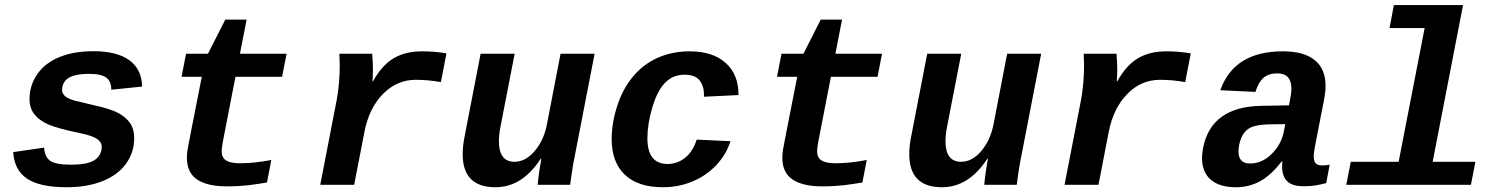

<svg xmlns="http://www.w3.org/2000/svg" viewBox="-20 -745 6041 774"><path d="M249.5 9.8Q140.1 9.8 88.9 -24.9Q37.6 -59.6 33.2 -131.8L157.7 -149.9Q160.2 -112.3 182.4 -96.7Q204.6 -81.1 267.1 -81.1Q325.2 -81.1 354.2 -95.7Q383.3 -110.4 389.2 -141.6L390.1 -152.8Q390.1 -172.4 371.1 -185.1Q352.1 -197.8 308.6 -207Q211.4 -227.1 174.8 -243.2Q138.2 -259.3 118.7 -284.2Q99.1 -309.1 99.1 -345.7Q99.1 -400.9 130.4 -446Q161.6 -491.2 219.7 -514.9Q277.8 -538.6 356.9 -538.6Q451.7 -538.6 501.7 -502Q551.8 -465.3 552.7 -396L428.7 -383.3Q428.7 -417 408.4 -432.1Q388.2 -447.3 339.4 -447.3Q290.5 -447.3 263.7 -434.8Q236.8 -422.4 231 -393.1L230 -382.8Q230 -365.2 247.3 -353.5Q264.6 -341.8 301.8 -334.5L354 -321.8Q422.4 -307.1 454.6 -290.5Q486.8 -273.9 503.9 -249.3Q521 -224.6 521 -188.5Q521 -130.4 487.8 -84.7Q454.6 -39.1 392.8 -14.6Q331.1 9.8 249.5 9.8Z M793.5 -435.5H711.9L730 -528.3H818.4L888.2 -666H974.1L947.3 -528.3H1135.3L1117.2 -435.5H929.2L878.9 -176.8Q873.5 -147.5 873.5 -136.2Q873.5 -109.9 891.1 -98.4Q908.7 -86.9 946.8 -86.9Q1006.8 -86.9 1073.7 -100.1L1056.2 -9.3Q1037.1 -6.3 1018.8 -3.4Q1000.5 -0.5 981.2 1.7Q961.9 3.9 940.7 5.1Q919.4 6.3 894.5 6.3Q815.4 6.3 774.4 -21.5Q733.4 -49.3 733.4 -109.4Q733.4 -123.5 735.8 -140.1Q738.3 -156.7 793.5 -435.5Z M1757.3 -414.1Q1705.1 -423.3 1655.8 -423.3Q1580.1 -423.3 1523.9 -366.2Q1467.8 -309.1 1449.2 -213.9L1407.7 0H1271L1337.4 -342.3Q1349.6 -408.7 1349.6 -483.4L1348.1 -528.3H1480.5Q1483.4 -490.2 1483.4 -466.3Q1483.4 -439.5 1481.4 -417H1483.4Q1520.5 -483.4 1567.9 -510.7Q1615.2 -538.1 1680.7 -538.1Q1732.4 -538.1 1779.8 -529.8Z M2054.7 -528.3 1997.1 -231.9Q1991.2 -201.2 1991.2 -175.8Q1991.2 -92.8 2054.2 -92.8Q2098.6 -92.8 2135.7 -136.5Q2172.9 -180.2 2185.1 -245.1L2239.7 -528.3H2377L2297.4 -118.2Q2290.5 -85.9 2285.2 -48.6Q2279.8 -11.2 2278.3 0H2147.5Q2151.4 -44.9 2162.1 -105H2159.7Q2085 9.8 1977.1 9.8Q1845.2 9.8 1845.2 -123.5Q1845.2 -156.2 1852.5 -192.9L1917.5 -528.3Z M2651.9 9.8Q2552.2 9.8 2499 -40.5Q2445.8 -90.8 2445.8 -184.6Q2445.8 -249.5 2468.3 -318.6Q2490.7 -387.7 2532.5 -437.3Q2574.2 -486.8 2632.3 -512.5Q2690.4 -538.1 2760.3 -538.1Q2853 -538.1 2905 -491.7Q2957 -445.3 2957 -364.3V-361.8L2817.4 -355L2817.9 -364.3Q2817.9 -398.4 2800 -421.1Q2782.2 -443.8 2739.3 -443.8Q2692.4 -443.8 2660.6 -410.9Q2628.9 -377.9 2609.4 -311Q2589.8 -244.1 2589.8 -188Q2589.8 -84 2670.9 -84Q2710 -84 2741.5 -108.6Q2772.9 -133.3 2788.6 -182.1L2924.8 -175.8Q2907.7 -122.6 2868.2 -80.1Q2828.6 -37.6 2772.7 -13.9Q2716.8 9.8 2651.9 9.8Z M3193.8 -435.5H3112.3L3130.4 -528.3H3218.8L3288.6 -666H3374.5L3347.7 -528.3H3535.6L3517.6 -435.5H3329.6L3279.3 -176.8Q3273.9 -147.5 3273.9 -136.2Q3273.9 -109.9 3291.5 -98.4Q3309.1 -86.9 3347.2 -86.9Q3407.2 -86.9 3474.1 -100.1L3456.5 -9.3Q3437.5 -6.3 3419.2 -3.4Q3400.9 -0.5 3381.6 1.7Q3362.3 3.9 3341.1 5.1Q3319.8 6.3 3294.9 6.3Q3215.8 6.3 3174.8 -21.5Q3133.8 -49.3 3133.8 -109.4Q3133.8 -123.5 3136.2 -140.1Q3138.7 -156.7 3193.8 -435.5Z M3855 -528.3 3797.4 -231.9Q3791.5 -201.2 3791.5 -175.8Q3791.5 -92.8 3854.5 -92.8Q3898.9 -92.8 3936 -136.5Q3973.1 -180.2 3985.4 -245.1L4040 -528.3H4177.2L4097.7 -118.2Q4090.8 -85.9 4085.4 -48.6Q4080.1 -11.2 4078.6 0H3947.8Q3951.7 -44.9 3962.4 -105H3960Q3885.3 9.8 3777.3 9.8Q3645.5 9.8 3645.5 -123.5Q3645.5 -156.2 3652.8 -192.9L3717.8 -528.3Z M4757.8 -414.1Q4705.6 -423.3 4656.2 -423.3Q4580.6 -423.3 4524.4 -366.2Q4468.3 -309.1 4449.7 -213.9L4408.2 0H4271.5L4337.9 -342.3Q4350.1 -408.7 4350.1 -483.4L4348.6 -528.3H4481Q4483.9 -490.2 4483.9 -466.3Q4483.9 -439.5 4481.9 -417H4483.9Q4521 -483.4 4568.4 -510.7Q4615.7 -538.1 4681.2 -538.1Q4732.9 -538.1 4780.3 -529.8Z M4961.9 9.8Q4896.5 9.8 4861.1 -20.5Q4825.7 -50.8 4825.7 -108.4Q4825.7 -127.4 4830.1 -149.4Q4863.3 -315.9 5066.9 -318.4L5176.3 -320.3L5181.2 -347.2Q5186 -370.6 5186 -388.2Q5186 -449.2 5128.9 -449.2Q5094.2 -449.2 5073.7 -431.6Q5053.2 -414.1 5041 -374.5L4899.4 -381.3Q4954.6 -538.1 5151.9 -538.1Q5236.3 -538.1 5280 -502.7Q5323.7 -467.3 5323.7 -398.4Q5323.7 -376 5318.4 -347.7L5281.2 -156.2Q5275.9 -129.4 5275.9 -114.7Q5275.9 -96.7 5283.4 -87.4Q5291 -78.1 5309.6 -78.1Q5325.2 -78.1 5340.3 -81.1L5326.2 -6.8Q5313.5 -3.9 5303.2 -1.5Q5293 1 5283 2.4Q5272.9 3.9 5261.7 4.9Q5250.5 5.9 5235.8 5.9Q5189.5 5.9 5168.9 -14.4Q5148.4 -34.7 5148.4 -74.2L5149.4 -94.2H5146.5Q5104.5 -39.1 5060.1 -14.6Q5015.6 9.8 4961.9 9.8ZM5161.1 -244.6 5095.7 -243.7Q5044.4 -242.7 5020 -230Q4995.6 -217.3 4984.1 -189.7Q4972.7 -162.1 4972.7 -133.8Q4972.7 -85.9 5019.5 -85.9Q5067.4 -85.9 5106.4 -124.3Q5145.5 -162.6 5156.2 -217.8Z M5755.4 -92.8H5927.7L5909.7 0H5407.2L5425.3 -92.8H5618.2L5723.1 -631.8H5581.5L5599.1 -724.6H5877.9Z"/></svg>

Font: Cousine
Style: Bold Italic
Weight: 700
Italic angle: -12°
Monospace: yes
Designer: Steve Matteson
Foundry: Ascender Corporation
Version: Version 1.20